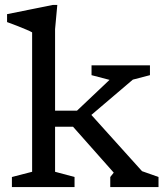

<svg xmlns="http://www.w3.org/2000/svg" viewBox="-20 -754 666 774"><path d="M324 -270 334.5 -306 552.5 -64 619 -40.5V0H424.5V-40.5L438.5 -58L274.5 -243H183V-308H290.5L421.5 -432L349 -451V-490.5H584.5V-451L515.5 -433ZM202 -61.5 280.5 -40.5V0H28V-40.5L109.5 -61.5V-623.5Q103 -627.5 86.5 -634.5Q70 -641.5 49 -649.8Q28 -658 8.5 -665V-697L192.5 -734H211L202 -636.5Z"/></svg>

Font: Newsreader 9pt
Style: Regular
Weight: 400
Designer: Hugues Gentile
Foundry: Production Type
Version: Version 1.003